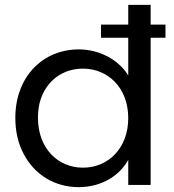

<svg xmlns="http://www.w3.org/2000/svg" viewBox="-20 -760 715 789"><path d="M77 -128C122 -41 206 9 303 9C398 9 471 -38 507 -103V0H599V-605H660V-659H599V-740H507V-659H395V-605H507V-450C468 -514 389 -557 304 -557C155 -557 43 -444 43 -276C43 -221 54 -171 77 -128ZM161 -384C194 -445 253 -478 321 -478C423 -478 507 -400 507 -275C507 -149 423 -71 321 -71C219 -71 136 -149 136 -276C136 -317 144 -353 161 -384Z"/></svg>

Font: Poppins
Style: Regular
Weight: 400
Designer: Ninad Kale (Devanagari), Jonny Pinhorn (Latin)
Foundry: Indian Type Foundry
Version: 4.004